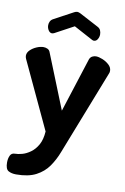

<svg xmlns="http://www.w3.org/2000/svg" viewBox="-100 -758 673 1037"><g transform="rotate(10 237.0 -240.0)"><path d="M64 221Q39 221 22 211.5Q5 202 5 166Q5 144 12.5 128Q20 112 38 112Q55 112 77.5 106Q100 100 123 83.5Q146 67 162 38.5Q178 10 181 -35L9 -403Q5 -412 5 -420Q5 -437 19.5 -451Q34 -465 54 -473.5Q74 -482 91 -482Q103 -482 113.5 -477Q124 -472 128 -460L248 -161L344 -460Q349 -472 359 -477Q369 -482 379 -482Q394 -482 415 -473.5Q436 -465 451.5 -450.5Q467 -436 467 -418Q467 -409 464 -403L318 -30Q300 15 283 59.5Q266 104 240.5 140.5Q215 177 173 199Q131 221 64 221ZM123 -563Q111 -563 103 -575.5Q95 -588 95 -603Q95 -614 100 -624Q105 -634 117 -640L221 -696Q230 -701 238 -701Q245 -701 255 -696L359 -641Q371 -635 375.5 -624.5Q380 -614 380 -602Q380 -588 372.5 -575.5Q365 -563 352 -563Q350 -563 347 -564Q344 -565 342 -566L238 -622L134 -566Q131 -565 128 -564Q125 -563 123 -563Z"/></g></svg>

Font: Dosis ExtraLight
Style: Bold
Weight: 700
Version: Version 3.001; ttfautohint (v1.8.2)